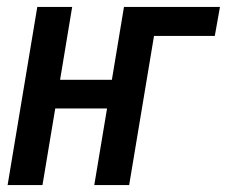

<svg xmlns="http://www.w3.org/2000/svg" viewBox="-20 -536 657 556"><path d="M2 0H103L140 -222H290L253 0H354L426 -432H602L617 -516H339L304 -305H154L189 -516H88Z"/></svg>

Font: IBM Mono Medium
Style: Italic
Weight: 500
Italic angle: -9°
Monospace: yes
Designer: Mike Abbink, Paul van der Laan, Pieter van Rosmalen
Foundry: Bold Monday
Version: Version 2.3